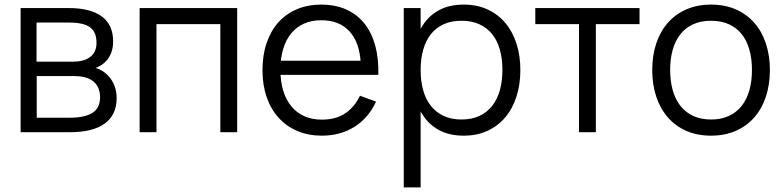

<svg xmlns="http://www.w3.org/2000/svg" viewBox="-20 -575 3408 835"><path d="M283.5 0H69.7V-540H277.8Q373.3 -540 422.7 -503.5Q472 -467 472 -394.8Q472 -367.8 464.2 -346.8Q456.3 -325.8 442.4 -310.4Q428.5 -295 409.5 -285.5Q390.5 -276 368 -272V-284Q391.5 -283.3 412.9 -273.2Q434.3 -263 450.9 -245.3Q467.5 -227.7 477.4 -203.2Q487.3 -178.7 487.3 -148.8Q487.3 -75.3 435.6 -37.7Q383.8 0 283.5 0ZM281.8 -63Q348.7 -63 381.9 -84.1Q415.2 -105.2 415.2 -152.2Q415.2 -177.5 406.4 -195.1Q397.7 -212.7 382.5 -223.6Q367.3 -234.5 346.9 -239.4Q326.5 -244.3 303.2 -244.3H139.7V-63ZM277 -477H139V-306.7H297Q319.7 -306.7 338.6 -311.6Q357.5 -316.5 371.2 -326.5Q384.8 -336.5 392.2 -351.9Q399.7 -367.3 399.7 -388.3Q399.7 -412 392.9 -428.8Q386.2 -445.5 371.5 -456.3Q356.8 -467.2 333.6 -472.1Q310.3 -477 277 -477Z M587.2 0V-540H1011.5V0H938.2V-470H660.5V0Z M1379.8 -54.7Q1337.7 -54.7 1304.3 -69.3Q1271 -84 1247.7 -111.9Q1224.3 -139.8 1211.9 -180.2Q1199.5 -220.5 1199.5 -271.5Q1199.5 -322.3 1211.6 -362.3Q1223.7 -402.3 1246.5 -430Q1269.3 -457.7 1302.3 -472.3Q1335.3 -487 1377.2 -487Q1455.3 -487 1499.7 -438.9Q1544 -390.8 1548.8 -300.7L1549 -249.3H1625.3Q1627.3 -320.8 1611.7 -377.4Q1596 -434 1564.2 -473.5Q1532.3 -513 1485.2 -534Q1438 -555 1377.2 -555Q1318.8 -555 1271.6 -535.1Q1224.3 -515.2 1191 -478.2Q1157.7 -441.2 1139.6 -388.3Q1121.5 -335.5 1121.5 -270Q1121.5 -205.2 1139.9 -152.3Q1158.3 -99.5 1192.2 -62.4Q1226 -25.3 1273.6 -5.2Q1321.2 15 1379.8 15Q1420.3 15 1456 5.2Q1491.7 -4.7 1521.6 -23.5Q1551.5 -42.3 1575.2 -69.8Q1599 -97.3 1615.2 -133L1545.5 -158.7Q1521.7 -109 1481 -81.8Q1440.3 -54.7 1379.8 -54.7ZM1607.3 -311H1186.5L1184.7 -249.3H1625.3Z M1736 240V-540H1809.3V240ZM1997 15Q1937.8 15 1895.2 -6.2Q1852.7 -27.3 1825.1 -65.3Q1797.5 -103.3 1784.5 -155.8Q1771.5 -208.2 1771.5 -270.7Q1771.5 -333.8 1784.8 -386.1Q1798.2 -438.3 1825.9 -475.8Q1853.7 -513.3 1896.1 -534.2Q1938.5 -555 1997 -555Q2054.7 -555 2100.2 -534Q2145.7 -513 2177.4 -475.4Q2209.2 -437.8 2226.1 -385.5Q2243 -333.2 2243 -270.7Q2243 -207 2225.9 -154.3Q2208.8 -101.7 2176.9 -64.2Q2145 -26.7 2099.5 -5.8Q2054 15 1997 15ZM1987 -55.3Q2031.8 -55.3 2065.3 -71Q2098.8 -86.7 2120.9 -115.2Q2143 -143.7 2154 -183.2Q2165 -222.7 2165 -270.7Q2165 -319.3 2153.9 -358.9Q2142.8 -398.5 2120.6 -426.3Q2098.3 -454.2 2064.9 -469.4Q2031.5 -484.7 1987 -484.7Q1941.5 -484.7 1908.1 -469Q1874.7 -453.3 1852.8 -424.9Q1830.8 -396.5 1820.1 -357.3Q1809.3 -318.2 1809.3 -270.7Q1809.3 -221.8 1820.6 -182.1Q1831.8 -142.3 1854.2 -114.2Q1876.7 -86 1909.8 -70.7Q1943 -55.3 1987 -55.3Z M2498 0V-470H2308V-540H2761.3V-470H2571.3V0Z M3072.2 15Q3132.2 15 3179.6 -5.8Q3227 -26.5 3260.1 -64.1Q3293.2 -101.7 3310.7 -154.3Q3328.2 -207 3328.2 -270.7Q3328.2 -333.3 3310.8 -385.7Q3293.5 -438 3260.6 -475.6Q3227.7 -513.2 3180.2 -534.1Q3132.8 -555 3072.2 -555Q3012.7 -555 2965.2 -534.3Q2917.8 -513.7 2884.8 -476.3Q2851.8 -439 2834.2 -386.7Q2816.5 -334.3 2816.5 -270.7Q2816.5 -207.7 2833.8 -155.2Q2851.2 -102.7 2884.2 -64.8Q2917.2 -26.8 2964.6 -5.9Q3012 15 3072.2 15ZM3072.2 -55.3Q3028.7 -55.3 2995.5 -70.5Q2962.3 -85.7 2939.8 -113.8Q2917.3 -141.8 2905.9 -181.7Q2894.5 -221.5 2894.5 -270.7Q2894.5 -319 2905.5 -358.3Q2916.5 -397.7 2938.7 -425.8Q2960.8 -454 2994.2 -469.3Q3027.5 -484.7 3072.2 -484.7Q3116.2 -484.7 3149.6 -469.7Q3183 -454.7 3205.3 -426.9Q3227.7 -399.2 3238.9 -359.5Q3250.2 -319.8 3250.2 -270.7Q3250.2 -221.8 3238.9 -182.2Q3227.7 -142.7 3205.4 -114.4Q3183.2 -86.2 3149.8 -70.8Q3116.5 -55.3 3072.2 -55.3Z"/></svg>

Font: Vela Sans GX ExtLt
Style: Regular
Weight: 200
Designer: Principal design: Mikhail Sharanda - project Manrope.
Design modification: Ravid Balaliev
Foundry: Mikhail Sharanda
Version: Version 1.001